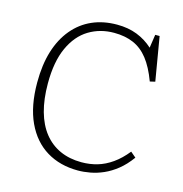

<svg xmlns="http://www.w3.org/2000/svg" viewBox="-108 -816 886 929"><g transform="rotate(15 335.5 -351.5)"><path d="M364 14Q274 14 206.5 -27Q139 -68 101.5 -148.5Q64 -229 64 -347Q64 -436 85 -504Q106 -572 146 -620Q186 -668 241.5 -692.5Q297 -717 366 -717Q422 -717 466.5 -699.5Q511 -682 546 -650L556 -717H578L615 -498L589 -492Q564 -559 532.5 -599Q501 -639 459 -657Q417 -675 362 -675Q292 -675 236 -641Q180 -607 147.5 -536Q115 -465 115 -356Q115 -277 132 -216Q149 -155 182 -113.5Q215 -72 262.5 -50.5Q310 -29 370 -29Q412 -29 449.5 -40Q487 -51 522.5 -76Q558 -101 590 -141L617 -118Q588 -78 556 -52.5Q524 -27 491 -12.5Q458 2 425.5 8Q393 14 364 14Z"/></g></svg>

Font: Literata 18pt ExtraLight
Style: Regular
Weight: 250
Designer: Latin by Veronika Burian and Jose Scaglione. Greek by Irene Vlachou. Cyrillic by Vera Evstafieva.
Foundry: TypeTogether
Version: Version 3.103;gftools[0.9.29]